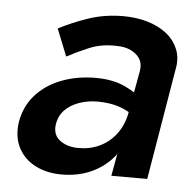

<svg xmlns="http://www.w3.org/2000/svg" viewBox="-42 -513 577 565"><g transform="rotate(5 247.0 -231.0)"><path d="M130 -136Q134 -162 150.5 -179Q167 -196 192.5 -205Q218 -214 247 -214Q285 -214 314 -203.5Q343 -193 371 -171L379 -227Q359 -249 322.5 -266Q286 -283 236 -283Q181 -283 135 -265.5Q89 -248 59 -214.5Q29 -181 21 -133Q15 -89 32 -57Q49 -25 82.5 -8Q116 9 160 9Q207 9 245.5 -8Q284 -25 310.5 -56Q337 -87 346 -129L339 -183Q331 -148 311 -123Q291 -98 262 -85Q233 -72 198 -73Q167 -74 146.5 -90Q126 -106 130 -136ZM143 -338Q169 -352 206.5 -368Q244 -384 289 -382Q313 -382 330.5 -373.5Q348 -365 357 -351Q366 -337 363 -316L306 0H412L467 -328Q474 -362 462.5 -389Q451 -416 427.5 -434Q404 -452 371.5 -461.5Q339 -471 301 -471Q245 -471 197 -454.5Q149 -438 111 -418Z"/></g></svg>

Font: Jost Medium
Style: Italic
Weight: 500
Italic angle: -5°
Version: Version 3.710